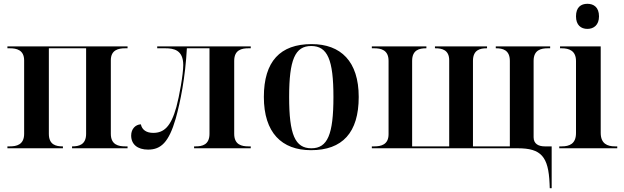

<svg xmlns="http://www.w3.org/2000/svg" viewBox="-20 -780 3283 1010"><path d="M19 0H311V-10H309C275 -10 237 -18 237 -76V-526H433V-76C433 -18 394 -10 361 -10H359V0H651V-10H638C604 -10 563 -18 563 -76V-463C563 -518 604 -526 638 -526H651V-536H19V-526H32C66 -526 107 -518 107 -462V-76C107 -18 66 -10 32 -10H19Z M759 7C827 7 868 -32 904 -155C929 -244 955 -374 963 -526H1082V-76C1082 -18 1043 -10 1010 -10H1001V0H1299V-10H1287C1252 -10 1212 -18 1212 -76V-460C1212 -518 1252 -526 1287 -526H1299V-536H807V-526H850C894 -526 944 -517 944 -438C944 -388 923 -273 908 -218C879 -112 841 -81 786 -81C750 -81 727 -97 721 -126C693 -125 670 -102 670 -67C670 -21 703 7 759 7Z M1616 10C1781 10 1867 -82 1867 -270C1867 -457 1773 -548 1619 -548C1454 -548 1368 -457 1368 -270C1368 -82 1462 10 1616 10ZM1618 0C1532 0 1501 -72 1501 -270C1501 -466 1532 -538 1617 -538C1703 -538 1734 -466 1734 -270C1734 -72 1703 0 1618 0Z M2871 186 2872 210H2882V-10H2846C2813 -10 2787 -23 2787 -58V-460C2787 -518 2827 -526 2862 -526H2874V-536H2588V-526H2590C2623 -526 2662 -518 2662 -460V-10H2468V-460C2468 -518 2506 -526 2540 -526H2542V-536H2268V-526H2271C2304 -526 2343 -518 2343 -463V-10H2148V-460C2148 -518 2187 -526 2221 -526H2223V-536H1936V-526H1949C1983 -526 2024 -518 2024 -460V-74C2024 -18 1983 -10 1949 -10H1936V0H2704C2827 0 2865 44 2871 186Z M3070 -628C3103 -628 3131 -648 3131 -694C3131 -742 3103 -760 3070 -760C3036 -760 3010 -742 3010 -694C3010 -648 3036 -628 3070 -628ZM2922 0H3227V-10H3215C3175 -10 3140 -24 3140 -81V-536H2926V-526H2935C2974 -526 3010 -513 3010 -459V-80C3010 -23 2975 -10 2935 -10H2922Z"/></svg>

Font: Noto Serif Display SemiBold
Style: Regular
Weight: 600
Designer: Monotype Design Team
Foundry: Monotype Imaging Inc.
Version: Version 2.009